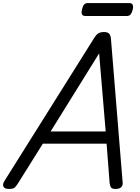

<svg xmlns="http://www.w3.org/2000/svg" viewBox="-63 -1225 916 1259"><path d="M-6 14Q-32 14 -40 -1Q-48 -16 -34 -38L554 -975Q568 -998 582 -1006.5Q596 -1015 621 -1015Q640 -1015 651.5 -1005.5Q663 -996 665 -965L741 -31Q744 -11 732.5 1.5Q721 14 695 14Q673 14 666 5.5Q659 -3 656 -23L636 -283H218L57 -26Q41 0 30.5 7Q20 14 -6 14ZM269 -363H630L587 -875ZM498 -1120Q479 -1120 474.5 -1131.5Q470 -1143 474 -1161Q479 -1183 487.5 -1194Q496 -1205 514 -1205H783Q803 -1205 807.5 -1192.5Q812 -1180 807 -1161Q802 -1141 793.5 -1130.5Q785 -1120 768 -1120Z"/></svg>

Font: Playwrite AU NSW
Style: Regular
Weight: 400
Designer: Veronika Burian, José Scaglione
Foundry: TypeTogether
Version: Version 1.002